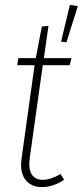

<svg xmlns="http://www.w3.org/2000/svg" viewBox="-20 -759 340 789"><path d="M299.8 -733.9 252.9 -585 231 -587.9 267.1 -738.8ZM179.2 -652.8 160.2 -520H273.9L266.1 -491.2H155.8L102.1 -108.9Q96.2 -64 110.6 -42Q125 -20 154.8 -20Q188 -20 229 -43.9L243.2 -20Q198.7 9.8 151.9 9.8Q106.9 9.8 83.7 -21.5Q60.5 -52.7 68.8 -108.9L122.1 -491.2H50.8L55.2 -520H127L151.9 -649.9Z"/></svg>

Font: Fira Sans Compressed UltraLight
Style: Italic
Weight: 200
Width: 3
Italic angle: -8°
Designer: Carrois Corporate & Edenspiekermann AG
Foundry: Carrois Corporate GbR & Edenspiekermann AG
Version: Version 4.203;PS 004.203;hotconv 1.0.88;makeotf.lib2.5.64775